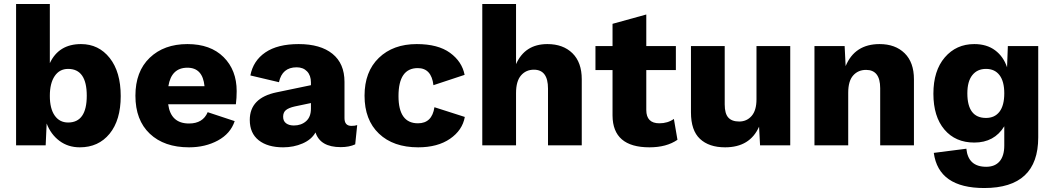

<svg xmlns="http://www.w3.org/2000/svg" viewBox="-20 -732 5309 967"><path d="M388 -510Q477 -510 532.5 -440Q588 -370 588 -248Q588 -127 532 -58.5Q476 10 382 10Q323 10 279.5 -22.5Q236 -55 215 -110L210 0H61V-712H231V-414Q276 -510 388 -510ZM323 -115Q417 -115 417 -250Q417 -385 323 -385Q280 -385 255.5 -349Q231 -313 231 -249Q231 -185 255.5 -150Q280 -115 323 -115Z M1172 -273Q1172 -239 1168 -207H827Q840 -110 932 -110Q1002 -110 1026 -167L1162 -122Q1141 -59 1077.5 -24.5Q1014 10 932 10Q807 10 734.5 -58.5Q662 -127 662 -250Q662 -372 734 -441Q806 -510 924 -510Q1040 -510 1106 -444.5Q1172 -379 1172 -273ZM924 -391Q843 -391 828 -298H1010Q1001 -391 924 -391Z M1750 -98Q1768 -98 1779 -102L1769 -5Q1739 9 1696 9Q1593 9 1569 -65Q1549 -29 1504 -9.5Q1459 10 1406 10Q1328 10 1283 -25.5Q1238 -61 1238 -128Q1238 -239 1373 -267L1546 -303V-317Q1546 -352 1526.5 -372.5Q1507 -393 1474 -393Q1401 -393 1385 -318L1241 -352Q1255 -426 1316.5 -468Q1378 -510 1484 -510Q1594 -510 1654.5 -461Q1715 -412 1715 -320V-137Q1715 -98 1750 -98ZM1460 -100Q1497 -100 1521.5 -121.5Q1546 -143 1546 -185V-213L1465 -196Q1434 -189 1420 -177.5Q1406 -166 1406 -144Q1406 -122 1421 -111Q1436 -100 1460 -100Z M2079 -510Q2186 -510 2246.5 -466Q2307 -422 2320 -355L2163 -303Q2153 -389 2084 -389Q1987 -389 1987 -248Q1987 -111 2085 -111Q2156 -111 2168 -192L2321 -143Q2309 -76 2246.5 -33Q2184 10 2086 10Q1961 10 1888.5 -59Q1816 -128 1816 -250Q1816 -371 1888 -440.5Q1960 -510 2079 -510Z M2409 0V-712H2579V-409Q2624 -510 2737 -510Q2816 -510 2863 -464Q2910 -418 2910 -333V0H2740V-286Q2740 -381 2669 -381Q2629 -381 2604 -352Q2579 -323 2579 -263V0Z M3374 -133 3392 -28Q3337 10 3251 10Q3066 10 3065 -150V-379H2979V-500H3065V-612L3235 -659V-500H3384V-379H3235V-178Q3235 -111 3301 -111Q3343 -111 3374 -133Z M3632 10Q3551 10 3505.5 -32.5Q3460 -75 3460 -166V-500H3630V-206Q3630 -160 3648 -140Q3666 -120 3703 -120Q3741 -120 3765.5 -148Q3790 -176 3790 -232V-500H3960V0H3808L3803 -94Q3757 10 3632 10Z M4410 -510Q4489 -510 4536 -464Q4583 -418 4583 -333V0H4413V-288Q4413 -380 4342 -380Q4302 -380 4277 -352Q4252 -324 4252 -265V0H4082V-500H4234L4239 -399Q4285 -510 4410 -510Z M4937 215Q4707 215 4683 38L4847 17Q4856 108 4947 108Q4991 108 5014.5 80.5Q5038 53 5038 1V-96Q4988 -14 4887 -14Q4792 -14 4736.5 -79.5Q4681 -145 4681 -260Q4681 -376 4738.5 -443Q4796 -510 4887 -510Q4950 -510 4992 -478.5Q5034 -447 5052 -393L5056 -500H5209V-40Q5209 215 4937 215ZM4946 -138Q4990 -138 5014 -169.5Q5038 -201 5038 -262Q5038 -322 5014 -353.5Q4990 -385 4946 -385Q4902 -385 4877 -353.5Q4852 -322 4852 -262Q4852 -138 4946 -138Z"/></svg>

Font: Elaine Sans
Style: Bold
Weight: 700
Designer: Wei Huang
Foundry: Wei Huang
Version: Version 2.001;December 24, 2019;FontCreator 12.0.0.2547 64-b